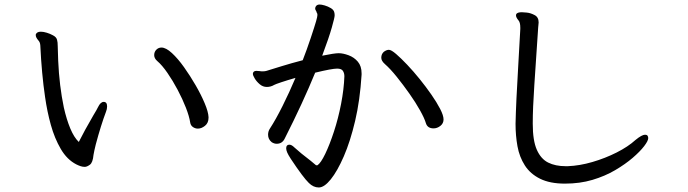

<svg xmlns="http://www.w3.org/2000/svg" viewBox="-20 -780 3040 848"><path d="M160 -640Q172 -640 186.5 -635.5Q201 -631 212 -625Q229 -617 232 -604Q235 -594 235 -575.5Q235 -557 237 -512Q242 -400 262 -305Q274 -252 290.5 -212.5Q307 -173 328 -153Q353 -203 392 -270Q409 -298 413 -307Q424 -330 438 -330Q453 -330 453 -310Q453 -298 448 -286Q426 -228 403 -142Q396 -114 393 -96Q390 -62 377 -52.5Q364 -43 354.5 -43Q345 -43 336 -46Q327 -49 317 -54Q276 -75 248.5 -122Q221 -169 204.5 -228.5Q188 -288 179 -352Q164 -453 158 -580Q157 -594 149 -602Q138 -615 138 -624V-627V-628Q143 -640 160 -640ZM901 -260Q901 -237 885.5 -224.5Q870 -212 854 -212Q842 -212 832 -219Q822 -226 820 -239Q816 -266 801 -304.5Q786 -343 764.5 -383.5Q743 -424 719.5 -458Q696 -492 675 -510Q661 -522 661 -536.5Q661 -551 670.5 -560.5Q680 -570 693 -570Q713 -570 739.5 -545.5Q766 -521 793 -483Q820 -445 844 -403.5Q868 -362 884 -324Q900 -286 901 -263Z M1403 -534Q1457 -545 1476 -545Q1495 -545 1519.5 -536Q1544 -527 1560.5 -507.5Q1577 -488 1577 -456V-450Q1570 -337 1548.5 -246Q1527 -155 1498.5 -89.5Q1470 -24 1441 12Q1412 48 1388 48Q1364 48 1344 28Q1319 4 1264 -79Q1253 -96 1248.5 -106.5Q1244 -117 1244 -125Q1244 -141 1258 -141Q1268 -141 1280 -129Q1306 -105 1352 -70Q1368 -57 1376 -50H1380Q1381 -50 1382 -50Q1397 -60 1416.5 -100.5Q1436 -141 1455 -199Q1474 -257 1486.5 -321.5Q1499 -386 1501 -443Q1501 -457 1494.5 -467Q1488 -477 1469 -477Q1446 -477 1372 -459Q1318 -327 1238 -169Q1227 -145 1202 -145Q1191 -145 1180 -152Q1164 -165 1164 -185Q1164 -200 1172 -212Q1198 -252 1228 -312Q1258 -372 1285 -436Q1250 -426 1223 -417Q1196 -408 1191 -405Q1176 -396 1158.5 -396Q1141 -396 1127 -408Q1113 -420 1105 -433.5Q1097 -447 1097 -453V-456Q1099 -467 1113 -467L1125 -466H1126Q1131 -465 1134 -465H1143Q1150 -465 1157 -467Q1183 -475 1225 -488Q1267 -501 1317 -514Q1335 -560 1352.5 -612.5Q1370 -665 1376 -686Q1382 -707 1382 -714Q1382 -721 1379 -724Q1378 -729 1375 -733.5Q1372 -738 1372 -742Q1372 -747 1375 -752Q1380 -760 1392 -760Q1400 -760 1414 -756Q1428 -752 1441.5 -744Q1455 -736 1457 -723Q1458 -719 1458 -711Q1458 -703 1445.5 -658.5Q1433 -614 1403 -534ZM1895 -213Q1868 -213 1861 -236Q1855 -257 1835.5 -292Q1816 -327 1788.5 -366Q1761 -405 1732.5 -440.5Q1704 -476 1680 -497Q1664 -511 1664 -525Q1664 -541 1675 -551Q1687 -560 1697.5 -560Q1708 -560 1729.5 -541.5Q1751 -523 1778.5 -494Q1806 -465 1833.5 -431Q1861 -397 1885 -362.5Q1909 -328 1924 -299Q1939 -270 1939 -252.5Q1939 -235 1925 -224Q1911 -213 1895 -213Z M2285 -726Q2288 -726 2305.5 -724.5Q2323 -723 2340 -714Q2359 -705 2359 -681Q2359 -675 2358 -669.5Q2357 -664 2357 -659Q2357 -659 2340 -405Q2333 -300 2333 -237V-233Q2333 -159 2351 -118.5Q2369 -78 2401 -62Q2433 -46 2478 -46H2488Q2540 -48 2596.5 -64.5Q2653 -81 2703.5 -106.5Q2754 -132 2787 -162Q2815 -185 2829 -185Q2837 -185 2840 -180.5Q2843 -176 2843 -170Q2843 -158 2825 -134.5Q2807 -111 2774.5 -83Q2742 -55 2697 -28.5Q2652 -2 2596.5 14.5Q2541 31 2475 31Q2409 31 2365.5 9.5Q2322 -12 2298 -49.5Q2274 -87 2265.5 -134Q2257 -181 2257 -233Q2259 -326 2269 -492L2278 -652V-658Q2278 -681 2270 -690Q2259 -703 2259 -712Q2259 -716 2261 -719Q2267 -726 2285 -726Z"/></svg>

Font: Moon Stars Kai HW
Style: Bold
Weight: 700
Designer: GuiWonder
Version: Version 1.101